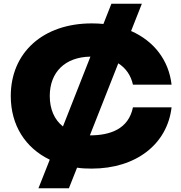

<svg xmlns="http://www.w3.org/2000/svg" viewBox="-20 -892 975 1034"><path d="M187 122H351L395 11C420 15 447 16 474 16C713 16 881 -116 904 -314H696C672 -196 572 -163 464 -163L617 -551C658 -525 685 -486 696 -436H904C889 -568 809 -671 686 -725L744 -872H580L537 -763C517 -765 496 -766 474 -766C212 -766 38 -609 38 -375C38 -217 117 -95 248 -32ZM248 -375C248 -504 331 -585 467 -587L319 -211C273 -247 248 -304 248 -375Z"/></svg>

Font: Bounded
Style: Bold
Weight: 700
Designer: Vlad Churkin
Version: Version 3.0